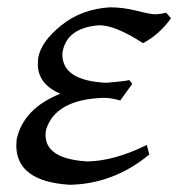

<svg xmlns="http://www.w3.org/2000/svg" viewBox="-20 -496 493 523"><path d="M169.4 7.3Q24.4 -2 24.4 -100.1L25.4 -116.7Q43.9 -200.7 144.5 -240.7Q83 -266.6 83 -321.8L84 -337.9Q91.8 -382.8 147 -427Q202.1 -471.2 279.3 -476.1Q315.4 -476.1 352.8 -466.6Q390.1 -457 403.8 -457Q419.9 -458 432.6 -461.4L445.8 -446.3Q414.1 -401.9 369.6 -378.4Q294.4 -427.2 250.5 -427.2Q162.6 -420.9 150.4 -354.5L149.9 -347.7Q149.9 -275.9 270 -270.5Q317.4 -274.4 332.5 -277.8L340.3 -267.6L307.6 -222.2Q283.2 -229.5 261.7 -229.5Q130.9 -225.1 105.5 -142.6Q104 -135.3 104 -128.4Q104 -63 218.3 -56.2Q291.5 -57.6 379.9 -101.1L386.7 -75.2Q289.1 5.4 169.4 7.3Z"/></svg>

Font: Kelvinch
Style: Italic
Weight: 400
Italic angle: -10°
Designer: Paul James Miller
Foundry: High-Logic / Made with FontCreator
Version: Version 3.40;July 22, 2017;FontCreator 11.0.0.2388 64-bit